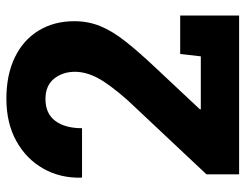

<svg xmlns="http://www.w3.org/2000/svg" viewBox="-103 -658 761 595"><g transform="rotate(-90 277.5 -360.5)"><path d="M34.7 0V-101.1L264.6 -345.7Q314 -401.9 333.3 -438.2Q352.5 -474.6 352.5 -508.8Q352.5 -546.9 331.1 -573.5Q309.6 -600.1 268.1 -600.1Q223.1 -600.1 200.4 -569.8Q177.7 -539.6 177.7 -486.8H25.4L24.4 -489.7Q22.9 -554.7 52.7 -607.2Q82.5 -659.7 137.9 -690.4Q193.4 -721.2 269 -721.2Q343.8 -721.2 397.7 -694.8Q451.7 -668.5 480.5 -620.8Q509.3 -573.2 509.3 -510.7Q509.3 -467.8 494.1 -430.4Q479 -393.1 446 -351.3Q413.1 -309.6 359.4 -252.9L235.8 -121.1L236.8 -118.7H400.4L407.7 -182.6H526.9V0Z"/></g></svg>

Font: Roboto Slab ExtraBold
Style: Regular
Weight: 800
Designer: Google
Version: Version 2.001; ttfautohint (v1.8.3)